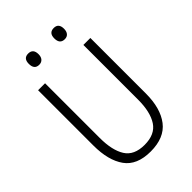

<svg xmlns="http://www.w3.org/2000/svg" viewBox="-265 -1014 1130 1130"><g transform="rotate(-45 300.0 -449.0)"><path d="M297 10Q183 10 133 -60Q83 -130 83 -254V-714H141V-259Q141 -156 176.5 -99.5Q212 -43 299 -43Q386 -43 423 -99.5Q460 -156 460 -259V-714H518V-252Q518 -129 464.5 -59.5Q411 10 297 10ZM407 -815Q366 -815 366 -862Q366 -908 407 -908Q447 -908 447 -862Q447 -840 436.5 -827.5Q426 -815 407 -815ZM194 -815Q154 -815 154 -862Q154 -908 194 -908Q235 -908 235 -862Q235 -840 224 -827.5Q213 -815 194 -815Z"/></g></svg>

Font: Noto Sans Mono Light
Style: Regular
Weight: 300
Designer: Monotype Design Team
Foundry: Monotype Imaging Inc.
Version: Version 2.014; ttfautohint (v1.8.4.7-5d5b)